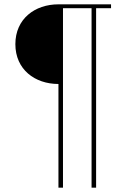

<svg xmlns="http://www.w3.org/2000/svg" viewBox="-20 -718 631 887"><path d="M250 149H271V-680H403V149H424V-680H493V-698H250C141 -698 51 -631 51 -514C51 -397 141 -330 250 -330Z"/></svg>

Font: IBM Plex Sans Thai Looped Thin
Style: Regular
Weight: 100
Designer: Mike Abbink, Paul van der Laan, Pieter van Rosmalen, Ben Mitchell, Mark Frömberg
Foundry: Bold Monday
Version: Version 1.1